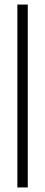

<svg xmlns="http://www.w3.org/2000/svg" viewBox="-20 -820 198 840"><path d="M56 0V-800H101.5V0Z"/></svg>

Font: Big Shoulders Display Thin Light
Style: Regular
Weight: 300
Version: Version 2.002